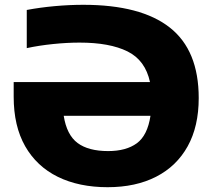

<svg xmlns="http://www.w3.org/2000/svg" viewBox="-20 -770 890 800"><path d="M428.5 10Q309 10 221 -33.2Q133 -76.5 85 -160.5Q37 -244.5 37 -367V-428H605Q585.5 -519 511.2 -555.8Q437 -592.5 311.5 -592.5Q259.5 -592.5 201 -586.5Q142.5 -580.5 91.5 -569.5V-728.5Q147.5 -739 208.5 -744.5Q269.5 -750 327 -750Q567 -750 687.5 -655.2Q808 -560.5 808 -361.5Q808 -243.5 762 -160.5Q716 -77.5 630.8 -33.8Q545.5 10 428.5 10ZM430.5 -140.5Q505.5 -140.5 550 -173Q594.5 -205.5 607 -287.5H245.5Q258 -208 303.2 -174.2Q348.5 -140.5 430.5 -140.5Z"/></svg>

Font: Encode Sans SmExp XBd
Style: Regular
Weight: 800
Width: 6
Designer: Multiple Designers
Foundry: Impallari Type
Version: Version 3.002; ttfautohint (v1.8.3) -l 8 -r 50 -G 200 -x 14 